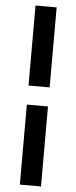

<svg xmlns="http://www.w3.org/2000/svg" viewBox="-62 -813 400 1004"><g transform="rotate(5 138.0 -311.0)"><path d="M82.5 -361V-781H193.5V-361ZM82.5 159V-261H193.5V159Z"/></g></svg>

Font: Commissioner SemiBold
Style: Regular
Weight: 600
Designer: Kostas Bartsokas
Foundry: Kostas Bartsokas
Version: Version 1.000; ttfautohint (v1.8.3)